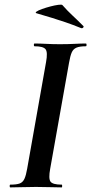

<svg xmlns="http://www.w3.org/2000/svg" viewBox="-20 -814 396 834"><path d="M25 0Q22 0 22 -6Q22 -12 25 -12Q52 -12 65.5 -17Q79 -22 86 -37Q93 -52 98 -81L180 -544Q188 -587 178 -600Q168 -613 130 -613Q127 -613 127 -619Q127 -625 130 -625Q153 -625 181 -623.5Q209 -622 240 -622Q275 -622 303 -623.5Q331 -625 353 -625Q356 -625 356 -619Q356 -613 353 -613Q326 -613 312 -607Q298 -601 291.5 -586Q285 -571 280 -542L198 -81Q190 -38 199.5 -25Q209 -12 248 -12Q250 -12 250 -6Q250 0 248 0Q226 0 198 -1Q170 -2 136 -2Q105 -2 76.5 -1Q48 0 25 0ZM332 -692Q295 -707 265.5 -717Q236 -727 207 -736Q178 -745 140 -756Q131 -758 138.5 -763.5Q146 -769 163 -775Q180 -781 199 -786Q218 -791 233 -793Q248 -795 251 -792Q274 -766 293 -748.5Q312 -731 342 -701Q345 -698 341 -694Q337 -690 332 -692Z"/></svg>

Font: Cormorant Light
Style: Bold Italic
Weight: 700
Italic angle: -10°
Version: Version 4.000